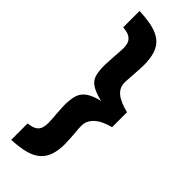

<svg xmlns="http://www.w3.org/2000/svg" viewBox="-292 -786 945 945"><g transform="rotate(45 180.5 -313.5)"><path d="M38 134Q93 132 132 121.5Q171 111 194.5 90.5Q218 70 229 38.5Q240 7 240 -38Q240 -55 238.5 -74Q237 -93 236 -111Q234 -125 233.5 -138Q233 -151 233 -159Q233 -194 260.5 -220Q288 -246 345 -261V-365Q287 -379 260 -402Q233 -425 233 -459Q233 -469 234 -483.5Q235 -498 236 -514Q237 -533 238.5 -552Q240 -571 240 -586Q240 -634 229 -667Q218 -700 193.5 -720Q169 -740 130 -749.5Q91 -759 36 -761V-647Q66 -645 82 -635.5Q98 -626 104 -611Q110 -596 110 -576Q110 -563 108.5 -545Q107 -527 106 -508Q105 -491 104 -475Q103 -459 103 -448Q103 -408 110.5 -383Q118 -358 142 -342Q166 -326 215 -314Q166 -302 142 -284Q118 -266 110 -239Q102 -212 102 -172Q102 -162 103 -147.5Q104 -133 105 -117Q106 -101 107.5 -84.5Q109 -68 109 -55Q109 -35 104 -19Q99 -3 83.5 7Q68 17 38 20Z"/></g></svg>

Font: Titillium Web SemiBold
Style: Regular
Weight: 600
Designer: Mohamed Gaber, Accademia di Belle Arti di Urbino
Foundry: Kief Type Foundry, Accademia di Belle Arti di Urbino
Version: Version 3.000; ttfautohint (v1.8.4)